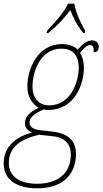

<svg xmlns="http://www.w3.org/2000/svg" viewBox="-64 -786 559 1046"><path d="M193 -619 190 -606H199C254 -651 285 -686 319 -731C336 -687 355 -649 390 -606H397L400 -619C375 -660 348 -721 341 -766H307C286 -720 234 -662 193 -619ZM138 240C298 240 350 143 350 54C350 -20 307 -59 222 -69L145 -78C121 -81 97 -95 97 -116C97 -144 117 -165 174 -190C181 -188 191 -187 198 -187C346 -187 393 -332 393 -415C393 -454 383 -482 372 -498C395 -527 411 -540 427 -540C441 -540 447 -533 447 -501C461 -501 474 -508 474 -531C474 -551 460 -566 440 -566C411 -566 391 -551 359 -516C339 -536 306 -546 274 -546C140 -546 85 -408 85 -316C85 -258 112 -218 147 -199C86 -170 72 -143 72 -115C72 -88 89 -73 112 -64C33 -45 -44 7 -44 103C-44 194 28 240 138 240ZM203 -212C151 -212 113 -248 113 -316C113 -393 155 -521 271 -521C327 -521 365 -489 365 -417C365 -351 328 -212 203 -212ZM137 215C30 215 -16 165 -16 103C-16 18 44 -28 149 -52L221 -44C289 -38 322 0 322 54C322 136 276 215 137 215Z"/></svg>

Font: Noto Serif SemiCondensed Thin
Style: Italic
Weight: 100
Width: 4
Italic angle: -12°
Designer: Monotype Design Team
Foundry: Monotype Imaging Inc.
Version: Version 2.013